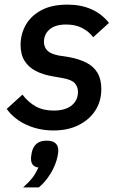

<svg xmlns="http://www.w3.org/2000/svg" viewBox="-20 -552 522 830"><path d="M211 12Q149 12 95.5 -12Q42 -36 9 -81L77 -143Q102 -110 134.5 -92Q167 -74 212 -74Q262 -74 289.5 -96Q317 -118 317 -155Q317 -176 304 -191.5Q291 -207 253 -214L208 -222Q166 -229 135 -245Q104 -261 86.5 -288.5Q69 -316 69 -358Q69 -404 91 -443.5Q113 -483 158 -507.5Q203 -532 272 -532Q330 -532 375 -512Q420 -492 451 -453L383 -391Q365 -415 336 -430.5Q307 -446 266 -446Q219 -446 194.5 -425Q170 -404 170 -371Q170 -349 184 -334Q198 -319 234 -312L279 -305Q322 -297 353.5 -281Q385 -265 401.5 -237Q418 -209 418 -167Q418 -115 392.5 -75Q367 -35 320.5 -11.5Q274 12 211 12ZM181 56Q207 56 219.5 67Q232 78 232 98Q232 103 231.5 107.5Q231 112 229 123Q221 162 198.5 198.5Q176 235 148 258H80Q106 235 120.5 216Q135 197 146 172Q129 170 121.5 160Q114 150 114 134Q114 130 114.5 125Q115 120 117 109Q122 83 138 69.5Q154 56 181 56Z"/></svg>

Font: IBM Plex Sans Medium
Style: Italic
Weight: 500
Italic angle: -11.31°
Designer: Mike Abbink, Paul van der Laan, Pieter van Rosmalen
Foundry: Bold Monday
Version: Version 3.201